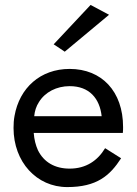

<svg xmlns="http://www.w3.org/2000/svg" viewBox="-20 -750 555 780"><path d="M423 -690 348 -730 198 -570 243 -540ZM407 -148C377 -98 330 -65 263 -65C203 -65 158 -91 134 -140C125 -160 119 -183 117 -210H479C480 -218 480 -226 480 -234C480 -379 393 -470 263 -470C144 -470 59 -393 39 -279C36 -263 35 -247 35 -230C35 -92 129 10 253 10C373 10 426 -36 472 -107ZM119 -278C121 -299 127 -318 138 -335C163 -376 210 -400 263 -400C343 -400 385 -350 393 -278Z"/></svg>

Font: Jost
Style: Regular
Weight: 400
Version: Version 3.710